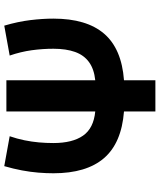

<svg xmlns="http://www.w3.org/2000/svg" viewBox="56 -806 750 902"><g transform="rotate(-90 431.0 -355.0)"><path d="M358.5 0V-147.5Q210 -159 139 -241.5Q68 -324 68 -479Q68 -513 71 -550Q74 -587 81.5 -627Q89 -667 101.5 -710L242 -684.5Q230 -649.5 223 -615.2Q216 -581 213 -547.2Q210 -513.5 210 -479.5Q210 -389.5 244.8 -339.8Q279.5 -290 358.5 -282.5V-700H505V-282.5Q557.5 -288 590.2 -311.8Q623 -335.5 638 -377.5Q653 -419.5 653 -479Q653 -529.5 646 -580.8Q639 -632 621 -684.5L761.5 -710Q780.5 -645.5 787.5 -587.8Q794.5 -530 794.5 -479Q794.5 -323.5 723.8 -241Q653 -158.5 505 -147.5V0Z"/></g></svg>

Font: Geologica Cursive SemiBold
Style: Regular
Weight: 600
Designer: Sindre Bremnes, Frode Helland
Foundry: Monokrom Skriftforlag AS
Version: Version 1.010;gftools[0.9.28]